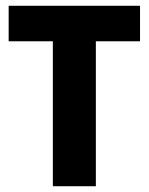

<svg xmlns="http://www.w3.org/2000/svg" viewBox="-20 -645 515 665"><path d="M312 -502V0H163V-502H10V-625H465V-502Z"/></svg>

Font: Changa ExtraLight SemiBold
Style: Regular
Weight: 600
Version: Version 3.002; ttfautohint (v1.8.2)